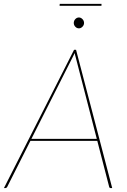

<svg xmlns="http://www.w3.org/2000/svg" viewBox="-36 -952 645 972"><path d="M0 0ZM532 0H523Q518.5 0 517 -5L456.5 -239H118L0 -5Q-3.5 0 -8 0H-16L339 -700H349ZM123 -249H454L347 -663Q345.5 -668.5 344.2 -673.2Q343 -678 342 -683.5Q339.5 -678 337 -673.2Q334.5 -668.5 332 -663ZM266.5 -932.5H478L477.5 -922.5H265.5ZM389.5 -835.5Q389.5 -825 381.5 -816.8Q373.5 -808.5 363.5 -808.5Q353 -808.5 345.2 -816.8Q337.5 -825 337.5 -835.5Q337.5 -847 345.2 -855.2Q353 -863.5 363.5 -863.5Q373.5 -863.5 381.5 -855.2Q389.5 -847 389.5 -835.5Z"/></svg>

Font: Lato Hairline
Style: Italic
Weight: 100
Italic angle: -7°
Designer: Lukasz Dziedzic
Foundry: tyPoland Lukasz Dziedzic
Version: Version 2.007; 2014-02-27